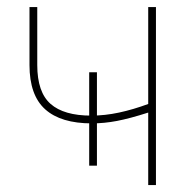

<svg xmlns="http://www.w3.org/2000/svg" viewBox="-20 -536 537 556"><path d="M246.1 -178.7Q156.2 -178.7 110.8 -219.5Q65.4 -260.3 65.4 -347.7V-515.6H87.9V-347.7Q87.9 -269 126.5 -235.1Q165 -201.2 244.1 -201.2Q283.7 -201.2 324.7 -210Q365.7 -218.8 409.2 -234.9V-515.6H431.6V0H409.2V-210Q356 -192.9 318.8 -185.8Q281.7 -178.7 246.1 -178.7ZM238.3 -56.2V-326.7H260.7V-56.2Z"/></svg>

Font: Inter Display Thin
Style: Regular
Weight: 100
Designer: Rasmus Andersson
Foundry: rsms
Version: Version 4.000;git-a52131595